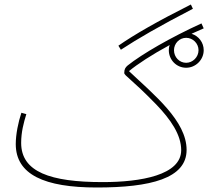

<svg xmlns="http://www.w3.org/2000/svg" viewBox="-20 -812 925 853"><path d="M517 -591C590 -639 690 -697 837 -773L828 -792C679 -717 576 -658 506 -609ZM410 21C648 21 809 -19 809 -146C809 -275 665 -390 553 -496C589 -526 656 -570 734 -612C731 -605 730 -597 730 -589C730 -546 764 -511 807 -511C849 -511 885 -546 885 -589C885 -623 863 -652 831 -662C849 -670 867 -678 885 -686L875 -708C737 -645 611 -572 547 -521C538 -513 532 -506 532 -488C532 -476 564 -461 672 -350C740 -280 785 -212 785 -145C785 -34 606 -3 436 -3C204 -3 74 -48 74 -177C74 -225 85 -266 97 -305L75 -311C61 -269 50 -215 50 -172C50 -36 178 21 410 21ZM807 -533C777 -533 753 -558 753 -589C753 -619 777 -644 807 -644C837 -644 862 -619 862 -589C862 -558 836 -533 807 -533Z"/></svg>

Font: Noto Sans Arabic Thin
Style: Regular
Weight: 100
Designer: Monotype Design Team, Nadine Chahine, Nizar Qandah and Khaled Hosny
Foundry: Monotype Imaging Inc.
Version: Version 2.012